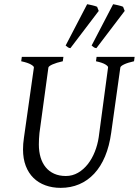

<svg xmlns="http://www.w3.org/2000/svg" viewBox="-20 -889 668 924"><path d="M625 -594.2Q594.2 -587.4 577.1 -579.1Q560.1 -570.8 559.1 -564L515.1 -250Q506.3 -186 485.6 -136.5Q464.8 -86.9 433.3 -53.2Q401.9 -19.5 361.1 -2.2Q320.3 15.1 272 15.1Q231.9 15.1 198.5 2.9Q165 -9.3 141.1 -32.7Q117.2 -56.2 104 -90.6Q90.8 -125 90.8 -169.9Q90.8 -182.6 91.8 -196.8Q92.8 -210.9 95.2 -226.1L143.1 -564Q144 -569.8 128.9 -578.6Q113.8 -587.4 82 -594.2L85 -615.2H285.2L282.2 -594.2Q251.5 -587.4 232.9 -579.1Q214.4 -570.8 212.9 -564L169.9 -249Q167 -220.2 167 -193.8Q167 -159.7 175.3 -131.8Q183.6 -104 200 -84Q216.3 -64 240.7 -53Q265.1 -42 296.9 -42Q328.6 -42 355.5 -57.6Q382.3 -73.2 402.6 -99.1Q422.9 -125 436.3 -158.7Q449.7 -192.4 455.1 -229L500 -564Q501.5 -569.8 487.5 -578.6Q473.6 -587.4 441.9 -594.2L444.8 -615.2H627.9ZM318.8 -657.2Q311.5 -658.2 307.1 -661.1Q302.7 -664.1 295.9 -669.9L399.4 -868.7Q404.3 -867.7 410.9 -866.5Q417.5 -865.2 424.3 -863.5Q431.2 -861.8 437.3 -860.1Q443.4 -858.4 447.3 -856.4L455.1 -836.4ZM443.8 -657.2Q436.5 -658.2 432.1 -661.1Q427.7 -664.1 420.9 -669.9L524.4 -868.7Q529.3 -867.7 535.9 -866.5Q542.5 -865.2 549.3 -863.5Q556.2 -861.8 562.3 -860.1Q568.4 -858.4 572.3 -856.4L580.1 -836.4Z"/></svg>

Font: Gentium
Style: Italic
Weight: 400
Italic angle: -7°
Designer: J. Victor Gaultney
Version: Version 1.02; 2005; OFL release